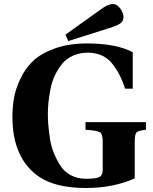

<svg xmlns="http://www.w3.org/2000/svg" viewBox="-20 -924 766 959"><path d="M307 -751 479 -874Q519 -904 543 -904Q565 -904 581 -881Q597 -858 597 -840Q597 -819 581.5 -807.5Q566 -796 524 -783L321 -719ZM42 -341Q42 -388 49.5 -432.5Q57 -477 81 -529Q105 -581 144 -618.5Q183 -656 252.5 -681.5Q322 -707 414 -707Q561 -707 643 -663V-481H605Q593 -518 579 -546Q565 -574 543.5 -602.5Q522 -631 490.5 -646Q459 -661 419 -661Q377 -661 343.5 -645.5Q310 -630 289 -603.5Q268 -577 253.5 -546Q239 -515 232 -478.5Q225 -442 222 -412.5Q219 -383 219 -354Q219 -329 221 -304Q223 -279 228.5 -238.5Q234 -198 247 -164.5Q260 -131 280 -99Q300 -67 333.5 -49Q367 -31 410 -31Q461 -31 477 -40Q493 -49 493 -76V-217Q493 -254 479.5 -263Q466 -272 407 -276V-314H709V-276Q672 -272 662.5 -263Q653 -254 653 -219V-33Q545 15 410 15Q259 15 177 -40Q42 -131 42 -341Z"/></svg>

Font: Heuristica
Style: Bold
Weight: 700
Version: Version 1.0.2